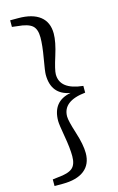

<svg xmlns="http://www.w3.org/2000/svg" viewBox="-142 -840 661 1071"><g transform="rotate(-15 188.5 -304.5)"><path d="M333 -324.2V-285.2Q201.2 -271.5 201.2 -182.6Q201.2 -157.2 225.1 -82.5Q249 -7.8 249 41Q249 105.5 205.6 139.6Q162.1 173.8 80.1 173.8H33.2V135.7L64.5 131.8Q124 127 147.9 106.9Q171.9 86.9 171.9 38.1Q171.9 -7.8 159.2 -79.6Q146.5 -151.4 146.5 -170.9Q146.5 -285.2 253.9 -304.7Q146.5 -323.2 146.5 -438.5Q146.5 -458 159.2 -529.8Q171.9 -601.6 171.9 -647.5Q171.9 -696.3 147.9 -716.3Q124 -736.3 64.5 -741.2L33.2 -745.1V-783.2H80.1Q162.1 -783.2 205.6 -749Q249 -714.8 249 -649.4Q249 -601.6 225.1 -526.4Q201.2 -451.2 201.2 -425.8Q201.2 -337.9 333 -324.2Z"/></g></svg>

Font: GenYoMin TW TTF Medium
Style: Regular
Weight: 500
Version: Version 1.300